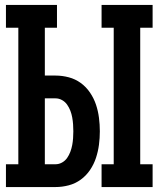

<svg xmlns="http://www.w3.org/2000/svg" viewBox="-20 -755 640 775"><path d="M390 0V-92H439V-643H390V-735H596V-643H546V-92H596V0ZM4 0V-92H54V-643H4V-735H210V-643H161V-450H204Q231 -450 257.5 -443Q284 -436 306 -420Q328 -404 343.5 -381Q359 -358 367.5 -332.5Q376 -307 379.5 -279.5Q383 -252 383 -225Q383 -198 379.5 -171Q376 -144 367.5 -118Q359 -92 343.5 -69Q328 -46 306 -30Q284 -14 257.5 -7Q231 0 204 0ZM161 -92H204Q218 -92 230.5 -99Q243 -106 251 -117.5Q259 -129 264 -142.5Q269 -156 271.5 -169.5Q274 -183 275 -197Q276 -211 276 -225Q276 -239 275 -253Q274 -267 271.5 -281Q269 -295 264 -308Q259 -321 251 -332.5Q243 -344 230.5 -351Q218 -358 204 -358H161Z"/></svg>

Font: Iosevka Slab Semibold Extended
Style: Regular
Weight: 600
Width: 7
Monospace: yes
Designer: Belleve Invis
Foundry: Belleve Invis
Version: Version 11.1.0; ttfautohint (v1.8.3)